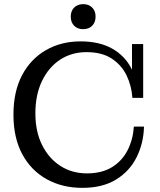

<svg xmlns="http://www.w3.org/2000/svg" viewBox="-20 -895 772 928"><path d="M378 13Q281 13 205.5 -29Q130 -71 87.5 -150Q45 -229 45 -341Q45 -453 87 -532Q129 -611 202.5 -653Q276 -695 369 -695Q459 -695 520.5 -661Q582 -627 614 -566Q646 -505 647 -422H620Q616 -480 592 -530Q568 -580 520.5 -611.5Q473 -643 398 -643Q326 -643 270.5 -606.5Q215 -570 183 -503.5Q151 -437 151 -347Q151 -259 183.5 -194Q216 -129 272 -93Q328 -57 400 -57Q473 -57 522 -87.5Q571 -118 597 -169.5Q623 -221 627 -283H676Q674 -203 640.5 -135.5Q607 -68 541.5 -27.5Q476 13 378 13ZM647 -422 618 -488V-682H672V-422ZM382 -754Q355 -754 338.5 -770.5Q322 -787 322 -815Q322 -842 338.5 -858.5Q355 -875 382 -875Q409 -875 425.5 -858.5Q442 -842 442 -815Q442 -787 425.5 -770.5Q409 -754 382 -754Z"/></svg>

Font: Montagu Slab
Style: Bold
Weight: 700
Designer: Florian Karsten
Foundry: Florian Karsten
Version: Version 1.000